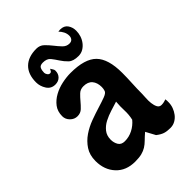

<svg xmlns="http://www.w3.org/2000/svg" viewBox="-171 -626 706 706"><g transform="rotate(-45 181.5 -273.5)"><path d="M175 -399Q249 -399 279.5 -368Q310 -337 310 -265Q310 -239 308.5 -212Q307 -185 307 -159Q307 -151 306 -138Q305 -125 306.5 -111.5Q308 -98 313 -88.5Q318 -79 329 -79Q341 -79 353 -84Q354 -80 354 -76Q354 -72 354 -68Q354 -55 349.5 -42.5Q345 -30 337 -19.5Q329 -9 317.5 -2.5Q306 4 292 4Q274 4 262 0Q250 -4 236 -15Q231 -24 226 -33.5Q221 -43 216 -52Q202 -40 192 -30Q182 -20 171.5 -13.5Q161 -7 147.5 -3.5Q134 0 113 0Q66 0 38.5 -29.5Q11 -59 11 -105Q11 -136 25.5 -158Q40 -180 62 -195Q84 -210 110 -219.5Q136 -229 159 -236Q182 -243 198 -249Q214 -255 217 -263Q220 -272 220 -281Q220 -304 208.5 -317.5Q197 -331 174 -331Q158 -331 147.5 -321Q137 -311 127.5 -299.5Q118 -288 107.5 -278Q97 -268 81 -268Q65 -268 53 -280Q41 -292 41 -308Q41 -333 54 -350Q67 -367 87 -378Q107 -389 130.5 -394Q154 -399 175 -399ZM106 -121Q106 -105 113.5 -92.5Q121 -80 139 -80Q161 -80 180.5 -90Q200 -100 214 -117Q219 -139 218 -161Q217 -183 219 -206Q203 -201 183.5 -195Q164 -189 146.5 -180Q129 -171 117.5 -156.5Q106 -142 106 -121ZM149 -551Q167 -551 179 -539.5Q191 -528 201.5 -514.5Q212 -501 223 -489.5Q234 -478 249 -478Q259 -478 264 -484Q269 -490 269 -499Q269 -510 264 -520Q259 -530 251 -538L261 -539Q281 -539 290.5 -525.5Q300 -512 300 -494Q300 -481 296 -468.5Q292 -456 284 -445.5Q276 -435 265 -428.5Q254 -422 240 -422Q213 -422 200.5 -434Q188 -446 179 -460Q170 -474 160.5 -486Q151 -498 130 -498Q115 -498 111 -489Q107 -480 107 -468Q107 -463 111 -457Q115 -451 121 -451Q126 -451 128.5 -455Q131 -459 133 -463Q136 -458 139 -453.5Q142 -449 142 -444Q142 -428 132 -418Q122 -408 106 -408Q84 -408 72.5 -426Q61 -444 61 -464Q61 -506 84 -528.5Q107 -551 149 -551Z"/></g></svg>

Font: Gloria
Style: Regular
Weight: 400
Designer: Peter Wiegel
Foundry: Peter Wiegel
Version: Version 1.000